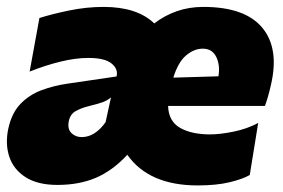

<svg xmlns="http://www.w3.org/2000/svg" viewBox="-20 -536 841 570"><path d="M150.5 13Q92 13 56.2 -9.8Q20.5 -32.5 7.8 -70.2Q-5 -108 4.5 -153.5Q14.5 -200 40.2 -227Q66 -254 102.2 -267.8Q138.5 -281.5 179.5 -287.5L326 -309Q331.5 -331 311.2 -347.5Q291 -364 242.5 -364Q204.5 -364 160.2 -353.2Q116 -342.5 68 -323.5L97 -482.5Q133 -494 185 -504.8Q237 -515.5 287.5 -515.5Q387 -515.5 438 -466.5Q468.5 -490 505 -502.8Q541.5 -515.5 583.5 -515.5Q707.5 -515.5 758.8 -453.5Q810 -391.5 784 -282.5Q776 -247 766.5 -221.5H479Q480.5 -176 514.5 -156.5Q548.5 -137 604 -137Q633 -137 673.5 -145.2Q714 -153.5 746.5 -171L721.5 -16.5Q701 -4.5 661.8 5Q622.5 14.5 567 14.5Q422 14.5 358 -76.5Q314.5 -29.5 264.8 -8.2Q215 13 150.5 13ZM582 -391.5Q556.5 -391.5 532.8 -371.8Q509 -352 494.5 -305.5L628.5 -309.5Q634 -342.5 622 -367Q610 -391.5 582 -391.5ZM222.5 -129Q243 -129 261 -140.8Q279 -152.5 293.5 -173.5L309.5 -247Q300 -238.5 286.5 -233.2Q273 -228 242 -220.5Q221.5 -215.5 204.8 -206.2Q188 -197 184 -175Q180 -152.5 192.2 -140.8Q204.5 -129 222.5 -129Z"/></svg>

Font: Commissioner ExtraBold
Style: Italic
Weight: 800
Italic angle: -12°
Designer: Kostas Bartsokas
Foundry: Kostas Bartsokas
Version: Version 1.000; ttfautohint (v1.8.3)